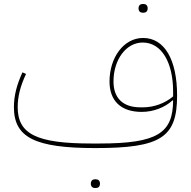

<svg xmlns="http://www.w3.org/2000/svg" viewBox="-20 -733 961 966"><path d="M458 213H462C474 213 483 206 483 191C483 176 474 169 462 169H458C446 169 437 176 437 191C437 206 446 213 458 213ZM698 -669H702C714 -669 723 -676 723 -691C723 -706 714 -713 702 -713H698C686 -713 677 -706 677 -691C677 -676 686 -669 698 -669ZM460 12C789 12 871 -41 871 -252C871 -434 807 -542 700 -542C602 -542 531 -443 531 -323C531 -226 588 -170 693 -170C751 -170 809 -192 848 -228H851C850 -64 774 -11 480 -11H440C165 -11 69 -58 69 -194C69 -247 82 -299 111 -361L93 -369C64 -306 50 -251 50 -194C50 -41 156 12 460 12ZM700 -193H686C599 -193 551 -239 551 -323C551 -434 615 -519 698 -519C794 -519 851 -417 851 -272V-248C810 -213 754 -193 700 -193Z"/></svg>

Font: IBM Plex Arabic Thin
Style: Regular
Weight: 100
Designer: Mike Abbink, Paul van der Laan, Pieter van Rosmalen, Wael Morcos, Khajak Apelian
Foundry: Bold Monday
Version: Version 1.0